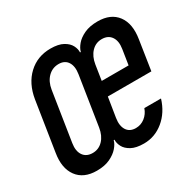

<svg xmlns="http://www.w3.org/2000/svg" viewBox="-130 -699 859 848"><g transform="rotate(-30 300.0 -275.0)"><path d="M134 10Q67 10 35 -33.5Q3 -77 15 -150L54 -400Q66 -474 112 -517Q158 -560 225 -560Q265 -560 288.5 -547Q312 -534 321.5 -515.5Q331 -497 330 -480H334Q338 -497 353.5 -515.5Q369 -534 397 -547Q425 -560 465 -560Q532 -560 564 -517Q596 -474 584 -400L561 -250H339L323 -150Q317 -112 331.5 -89.5Q346 -67 377 -67Q403 -67 423.5 -83Q444 -99 453 -125H538Q519 -63 474.5 -26.5Q430 10 374 10Q334 10 310.5 -3Q287 -16 277.5 -34.5Q268 -53 269 -70H265Q261 -53 245 -34.5Q229 -16 201.5 -3Q174 10 134 10ZM157 -67Q188 -67 209.5 -89.5Q231 -112 237 -150L276 -400Q282 -438 267.5 -460.5Q253 -483 222 -483Q190 -483 167.5 -460.5Q145 -438 139 -400L100 -150Q94 -112 109.5 -89.5Q125 -67 157 -67ZM350 -323H487L499 -400Q505 -438 489.5 -460.5Q474 -483 442 -483Q411 -483 389.5 -460.5Q368 -438 362 -400Z"/></g></svg>

Font: JetBrains Mono NL
Style: Italic
Weight: 400
Italic angle: -9°
Monospace: yes
Designer: Philipp Nurullin, Konstantin Bulenkov
Foundry: JetBrains
Version: Version 2.305; ttfautohint (v1.8.4.7-5d5b)